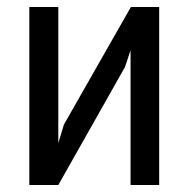

<svg xmlns="http://www.w3.org/2000/svg" viewBox="-20 -546 540 550"><path d="M147 -136 163 -189 355 -526H436V-16H354V-402L338 -354L147 -16H64V-526H147Z"/></svg>

Font: D2Coding ligature
Style: Regular
Weight: 400
Monospace: yes
Designer: Yong-Rak Park; Jeong-Hwan Yoon; Sang-Min Lee;
Foundry: NHN Corporation
Version: Version 1.3.2; Build 20180524